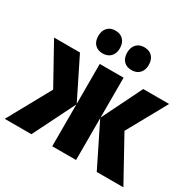

<svg xmlns="http://www.w3.org/2000/svg" viewBox="-166 -942 1128 1117"><g transform="rotate(30 398.5 -383.5)"><path d="M638 -288 797 0H618L479 -281V0H319V-281L179 0H0L159 -288L12 -553H186L319 -285V-553H479V-285L611 -553H785ZM302 -767Q336 -767 355.5 -746Q375 -725 375 -690Q375 -655 355.5 -634.5Q336 -614 302 -614Q269 -614 249.5 -634Q230 -654 230 -690Q230 -726 249.5 -746.5Q269 -767 302 -767ZM496 -767Q530 -767 549.5 -746.5Q569 -726 569 -690Q569 -655 549.5 -634.5Q530 -614 496 -614Q462 -614 443 -634.5Q424 -655 424 -690Q424 -726 443.5 -746.5Q463 -767 496 -767Z"/></g></svg>

Font: Noto Sans UI CondBlack
Style: Regular
Weight: 900
Width: 3
Designer: Monotype Design Team
Foundry: Monotype Imaging Inc.
Version: Version 1.001